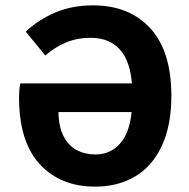

<svg xmlns="http://www.w3.org/2000/svg" viewBox="-20 -684 705 716"><path d="M335 12Q205 12 128 -72Q51 -156 51 -321Q51 -333 52 -346.5Q53 -360 56 -373H510V-266H198Q199 -211 217 -176Q235 -141 266 -124.5Q297 -108 336 -108Q399 -108 436.5 -159.5Q474 -211 474 -327Q474 -439 434 -491Q394 -543 318 -543Q268 -543 226 -525.5Q184 -508 149 -477L76 -566Q124 -611 186.5 -637.5Q249 -664 327 -664Q462 -664 540.5 -578.5Q619 -493 619 -327Q619 -216 583.5 -140Q548 -64 484 -26Q420 12 335 12Z"/></svg>

Font: Mada
Style: Bold
Weight: 700
Designer: Khaled Hosny
Version: Version 1.5